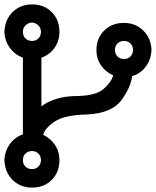

<svg xmlns="http://www.w3.org/2000/svg" viewBox="-20 -796 708 872"><path d="M375 -276Q273 -274 228.5 -244Q184 -214 176 -184Q209 -168 229.5 -138Q250 -108 250 -69Q250 -14 215 21Q180 56 126 56Q72 56 37 21Q2 -14 0 -69Q2 -110 24.5 -141.5Q47 -173 84 -186V-534Q47 -548 24.5 -579Q2 -610 0 -651Q2 -706 37 -741Q72 -776 126 -776Q180 -776 215 -741Q250 -706 250 -651Q250 -610 227.5 -578.5Q205 -547 168 -534V-313Q195 -334 236 -347Q277 -360 334 -360Q416 -362 451 -392.5Q486 -423 494 -454Q461 -468 439.5 -498Q418 -528 418 -569Q418 -622 453 -657Q488 -692 542 -692Q596 -692 631 -657Q666 -622 668 -569Q666 -526 642.5 -494Q619 -462 580 -450Q574 -399 531 -340.5Q488 -282 375 -276ZM125 -110Q107 -110 95.5 -98.5Q84 -87 84 -69Q84 -51 95.5 -39.5Q107 -28 125 -28Q143 -28 154.5 -39.5Q166 -51 166 -69Q166 -87 154.5 -98.5Q143 -110 125 -110ZM125 -694Q107 -692 95.5 -680.5Q84 -669 84 -651Q84 -633 95.5 -621.5Q107 -610 125 -610Q143 -610 154.5 -621.5Q166 -633 166 -651Q166 -669 154.5 -680.5Q143 -692 125 -694ZM543 -610Q525 -610 513.5 -598.5Q502 -587 502 -569Q502 -551 513.5 -539.5Q525 -528 543 -528Q561 -528 572.5 -539.5Q584 -551 584 -569Q584 -587 572.5 -598.5Q561 -610 543 -610Z"/></svg>

Font: JetBrainsMono NF
Style: Regular
Weight: 400
Designer: Philipp Nurullin, Konstantin Bulenkov
Foundry: JetBrains
Version: Version 2.251; ttfautohint (v1.8.3);Nerd Fonts 2.2.2